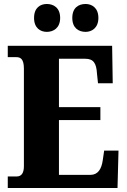

<svg xmlns="http://www.w3.org/2000/svg" viewBox="-20 -944 637 964"><path d="M410 -784C440 -784 474 -803 474 -854C474 -906 440 -924 410 -924C375 -924 343 -906 343 -854C343 -803 375 -784 410 -784ZM215 -784C248 -784 282 -803 282 -854C282 -906 248 -924 215 -924C183 -924 151 -906 151 -854C151 -803 183 -784 215 -784ZM19 0H570L575 -188H503L496 -140C490 -96 472 -66 434 -66H276V-341H484V-406H276V-649H408C450 -649 464 -626 467 -574L472 -526H546L543 -714H19V-657H62C81 -657 100 -650 100 -600V-109C100 -76 88 -58 64 -58H19Z"/></svg>

Font: Noto Serif Tamil Condensed Black
Style: Regular
Weight: 900
Width: 3
Designer: Indian Type Foundry, Tom Grace, and the Monotype Design Team
Foundry: Monotype Imaging Inc.
Version: Version 2.004